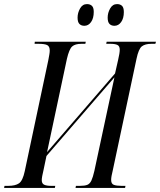

<svg xmlns="http://www.w3.org/2000/svg" viewBox="-49 -918 782 938"><path d="M-29 0 -27 -10H-9Q26 -10 44 -22.5Q62 -35 72 -82L187 -624Q190 -640 192 -651.5Q194 -663 194 -671Q194 -691 182 -697.5Q170 -704 138 -704H120L121 -714H370L368 -704H349Q318 -704 303.5 -691Q289 -678 278 -631L181 -175L513 -559L528 -625Q536 -659 536 -675Q536 -693 524.5 -698.5Q513 -704 490 -704H470L472 -714H713L710 -704H691Q660 -704 644 -691.5Q628 -679 618 -631L502 -86Q498 -70 496 -58.5Q494 -47 494 -39Q494 -20 507 -15Q520 -10 545 -10H564L562 0H320L322 -10H342Q365 -10 377.5 -15Q390 -20 397.5 -36Q405 -52 412 -83L510 -540L178 -156L164 -89Q155 -52 155 -38Q155 -21 167 -15.5Q179 -10 201 -10H221L219 0ZM510 -792Q495 -792 486 -801Q477 -810 477 -832Q477 -855 489 -876.5Q501 -898 523 -898Q538 -898 547 -889.5Q556 -881 556 -859Q556 -829 543 -810.5Q530 -792 510 -792ZM363 -792Q348 -792 339 -801Q330 -810 330 -832Q330 -855 342 -876.5Q354 -898 376 -898Q391 -898 400 -889.5Q409 -881 409 -860Q409 -829 396 -810.5Q383 -792 363 -792Z"/></svg>

Font: Noto Serif Display ExtraCondensed
Style: Italic
Weight: 400
Width: 2
Italic angle: -12°
Designer: Monotype Design Team
Foundry: Monotype Imaging Inc.
Version: Version 2.009